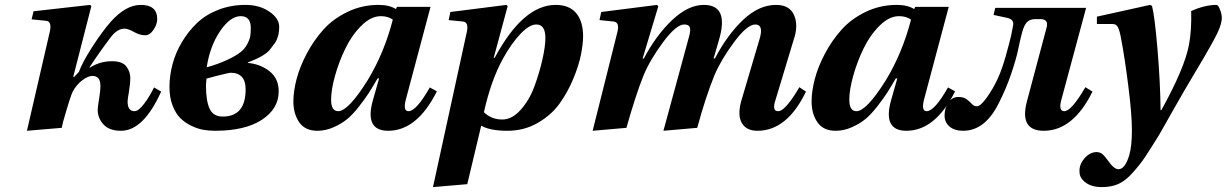

<svg xmlns="http://www.w3.org/2000/svg" viewBox="-20 -522 5009 784"><path d="M90 12 183 -391Q193 -434 169 -437L109 -443L117 -476L348 -502L353 -497L279 -208H283L302 -228Q316 -267 356.5 -330Q397 -393 433 -434Q494 -502 555 -502Q622 -502 622 -444Q622 -423 607 -400.5Q592 -378 572 -378Q551 -378 527 -391.5Q503 -405 489 -405Q459 -405 433 -371Q386 -309 346 -248V-245Q387 -272 437 -272Q480 -272 496 -250.5Q512 -229 512 -204Q512 -179 506.5 -147.5Q501 -116 501 -108Q501 -68 529 -68Q546 -68 569 -99Q592 -130 609 -165L638 -148Q566 12 474 12Q426 12 402.5 -14Q379 -40 379 -73Q379 -86 384.5 -117.5Q390 -149 390 -172Q390 -212 357 -212Q340 -212 316.5 -194.5Q293 -177 277 -148Q268 -131 238 -26L232 0Z M672 -166Q672 -213 684.5 -260Q697 -307 723 -350.5Q749 -394 784.5 -428Q820 -462 871.5 -482Q923 -502 982 -502Q1040 -502 1080 -474.5Q1120 -447 1120 -413Q1120 -390 1115 -373.5Q1110 -357 1103.5 -347.5Q1097 -338 1081 -318Q1059 -292 992 -267V-265Q1042 -261 1080 -231.5Q1118 -202 1118 -149Q1118 -78 1049.5 -33Q981 12 858 12Q833 12 810 8Q787 4 761 -8.5Q735 -21 716 -40Q697 -59 684.5 -91.5Q672 -124 672 -166ZM821 -173Q821 -110 836 -78Q851 -46 889 -46Q983 -46 983 -157Q983 -225 921 -225Q916 -225 864 -212L823 -201Q823 -197 822 -186.5Q821 -176 821 -173ZM824 -247Q873 -261 908 -277.5Q943 -294 961.5 -308.5Q980 -323 990 -342.5Q1000 -362 1002 -375.5Q1004 -389 1004 -408Q1004 -456 963 -456Q920 -456 878.5 -394.5Q837 -333 824 -247Z M1178 -108Q1178 -149 1191 -199Q1204 -249 1232.5 -303Q1261 -357 1300.5 -401Q1340 -445 1399 -473.5Q1458 -502 1526 -502Q1569 -502 1597 -485L1601 -494H1738L1637 -115Q1625 -68 1648 -68Q1680 -68 1735 -165L1764 -149Q1683 12 1565 12Q1467 12 1503 -114L1528 -202H1522Q1501 -166 1487 -144Q1473 -122 1447 -88.5Q1421 -55 1398 -36Q1375 -17 1342.5 -2.5Q1310 12 1276 12Q1226 12 1202 -22.5Q1178 -57 1178 -108ZM1332 -115Q1332 -68 1361 -68Q1402 -68 1481 -194Q1549 -306 1584 -442Q1564 -456 1535 -456Q1495 -456 1456 -417.5Q1417 -379 1390.5 -324.5Q1364 -270 1348 -212.5Q1332 -155 1332 -115Z M1748 242 1886 -391Q1895 -431 1871 -434L1812 -440L1819 -473L2048 -502L2053 -497L1996 -286H2000Q2116 -502 2249 -502Q2305 -502 2333 -468Q2361 -434 2361 -374Q2361 -344 2352.5 -300Q2344 -256 2321 -200.5Q2298 -145 2264.5 -98.5Q2231 -52 2175.5 -20Q2120 12 2052 12Q1980 12 1945 -9L1888 230ZM1956 -64Q1986 -34 2031 -34Q2071 -34 2106.5 -74Q2142 -114 2162.5 -170Q2183 -226 2195 -279.5Q2207 -333 2207 -367Q2207 -422 2170 -422Q2142 -422 2105.5 -384Q2069 -346 2034 -283Q1985 -194 1956 -64Z M2400 12 2501 -391Q2511 -431 2486 -434L2428 -440L2435 -473L2663 -502L2668 -496L2604 -283H2609Q2659 -378 2724.5 -440Q2790 -502 2854 -502Q2959 -502 2915 -356L2894 -284L2899 -283Q2950 -380 3014.5 -441Q3079 -502 3149 -502Q3205 -502 3223 -459Q3241 -416 3220 -357L3147 -115Q3131 -68 3157 -68Q3174 -68 3198 -97.5Q3222 -127 3244 -166L3271 -148Q3194 12 3073 12Q3028 12 3009.5 -19Q2991 -50 3006 -107L3082 -364Q3099 -422 3064 -422Q3031 -422 2977.5 -350Q2924 -278 2897 -214Q2860 -122 2827 0L2689 12L2794 -374Q2801 -400 2796.5 -411Q2792 -422 2774 -422Q2741 -422 2687 -349Q2633 -276 2607 -212Q2575 -132 2538 0Z M3294 -108Q3294 -149 3307 -199Q3320 -249 3348.5 -303Q3377 -357 3416.5 -401Q3456 -445 3515 -473.5Q3574 -502 3642 -502Q3685 -502 3713 -485L3717 -494H3854L3753 -115Q3741 -68 3764 -68Q3796 -68 3851 -165L3880 -149Q3799 12 3681 12Q3583 12 3619 -114L3644 -202H3638Q3617 -166 3603 -144Q3589 -122 3563 -88.5Q3537 -55 3514 -36Q3491 -17 3458.5 -2.5Q3426 12 3392 12Q3342 12 3318 -22.5Q3294 -57 3294 -108ZM3448 -115Q3448 -68 3477 -68Q3518 -68 3597 -194Q3665 -306 3700 -442Q3680 -456 3651 -456Q3611 -456 3572 -417.5Q3533 -379 3506.5 -324.5Q3480 -270 3464 -212.5Q3448 -155 3448 -115Z M3837 -50Q3837 -81 3852.5 -103.5Q3868 -126 3893 -126Q3915 -126 3927.5 -116.5Q3940 -107 3948.5 -97.5Q3957 -88 3969 -88Q3984 -88 4010 -124.5Q4036 -161 4055 -203Q4071 -238 4086 -290.5Q4101 -343 4109 -378L4116 -414Q4124 -442 4093 -449L4037 -461L4044 -490H4415L4314 -115Q4301 -68 4326 -68Q4355 -68 4412 -166L4441 -148Q4362 12 4242 12Q4142 12 4173 -107L4254 -411Q4262 -444 4228 -444H4208Q4185 -444 4173 -431Q4161 -418 4153 -387.5Q4145 -357 4137.5 -320Q4130 -283 4109.5 -222Q4089 -161 4058 -100Q4002 12 3913 12Q3877 12 3857 -5.5Q3837 -23 3837 -50Z M4388 180Q4386 151 4407.5 125.5Q4429 100 4456 99Q4471 99 4480 106Q4489 113 4503 132Q4528 169 4547 169Q4574 169 4591 112Q4602 75 4602 10Q4602 -55 4587 -173Q4572 -291 4558 -363Q4552 -398 4544.5 -411.5Q4537 -425 4521 -424H4459V-454L4676 -502L4684 -498Q4695 -457 4706.5 -320Q4718 -183 4719 -72H4722Q4817 -243 4835 -339Q4846 -398 4844 -477Q4900 -502 4948 -502Q4954 -502 4961.5 -483.5Q4969 -465 4969 -448Q4969 -433 4960.5 -409.5Q4952 -386 4931 -348.5Q4910 -311 4896 -287Q4882 -263 4852 -213Q4817 -155 4768 -68Q4719 19 4713 29Q4674 92 4654.5 121Q4635 150 4605 183.5Q4575 217 4546 229.5Q4517 242 4479 242Q4438 242 4413 223.5Q4388 205 4388 180Z"/></svg>

Font: Lingua Franca
Style: Bold Italic
Weight: 700
Italic angle: -13°
Version: Version 1.19